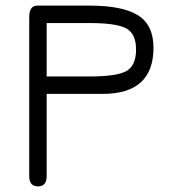

<svg xmlns="http://www.w3.org/2000/svg" viewBox="-20 -656 600 683"><path d="M146 -322V-29Q146 7 115 7Q84 7 84 -29V-596Q84 -636 113 -636H299Q416 -636 471 -601.5Q526 -567 526 -486Q526 -322 345 -322ZM146 -384H299Q396 -384 430 -403.5Q464 -423 464 -480Q464 -536 429 -555Q394 -574 299 -574H146Z"/></svg>

Font: Jura Medium
Style: Regular
Weight: 500
Designer: Daniel Johnson, Alexei Vanyashin
Foundry: Daniel Johnson
Version: Version 5.103